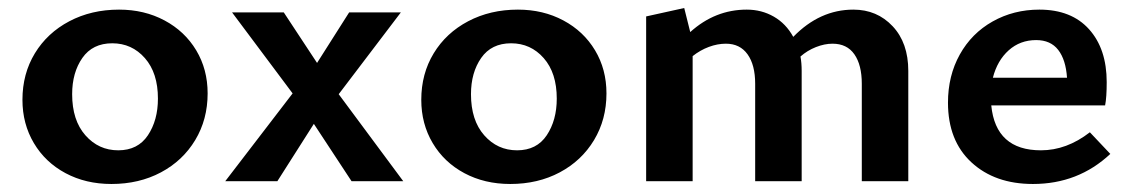

<svg xmlns="http://www.w3.org/2000/svg" viewBox="-20 -452 2822 479"><path d="M36 -203Q36 -268 67 -319Q98 -370 153 -399Q208 -428 277 -428Q340 -428 390.5 -401Q441 -374 469.5 -326.5Q498 -279 498 -219Q498 -154 467 -102.5Q436 -51 381.5 -22Q327 7 258 7Q194 7 143.5 -20Q93 -47 64.5 -95Q36 -143 36 -203ZM374 -206Q374 -270 341.5 -307Q309 -344 260 -344Q211 -344 185.5 -307.5Q160 -271 160 -217Q160 -152 193 -114.5Q226 -77 275 -77Q324 -77 349 -114.5Q374 -152 374 -206Z M710 -219 559 -421H688L771 -295L851 -421H980L825 -217L986 0H857L763 -143L672 0H542Z M1031 -203Q1031 -268 1062 -319Q1093 -370 1148 -399Q1203 -428 1272 -428Q1335 -428 1385.5 -401Q1436 -374 1464.5 -326.5Q1493 -279 1493 -219Q1493 -154 1462 -102.5Q1431 -51 1376.5 -22Q1322 7 1253 7Q1189 7 1138.5 -20Q1088 -47 1059.5 -95Q1031 -143 1031 -203ZM1369 -206Q1369 -270 1336.5 -307Q1304 -344 1255 -344Q1206 -344 1180.5 -307.5Q1155 -271 1155 -217Q1155 -152 1188 -114.5Q1221 -77 1270 -77Q1319 -77 1344 -114.5Q1369 -152 1369 -206Z M2246 -275V0H2130V-243Q2130 -290 2111.5 -316.5Q2093 -343 2057 -343Q2037 -343 2015.5 -334.5Q1994 -326 1977 -311Q1980 -295 1980 -275V0H1864V-243Q1864 -290 1845 -316.5Q1826 -343 1791 -343Q1770 -343 1748.5 -335Q1727 -327 1708 -312V0H1592V-411L1687 -432L1702 -372Q1764 -428 1843 -428Q1880 -428 1910.5 -410.5Q1941 -393 1959 -360Q2025 -428 2109 -428Q2168 -428 2207 -386.5Q2246 -345 2246 -275Z M2750 -68Q2670 7 2557 7Q2462 7 2403.5 -47Q2345 -101 2345 -196Q2345 -263 2374.5 -316Q2404 -369 2456.5 -398.5Q2509 -428 2573 -428Q2653 -428 2697 -379Q2741 -330 2741 -247Q2741 -209 2737 -189H2453Q2464 -77 2577 -77Q2641 -77 2699 -122ZM2457 -258H2642Q2639 -303 2620 -327.5Q2601 -352 2565 -352Q2525 -352 2496.5 -326.5Q2468 -301 2457 -258Z"/></svg>

Font: Ysabeau Infant
Style: Bold
Weight: 700
Designer: Christian Thalmann (Catharsis Fonts)
Version: Version 0.003